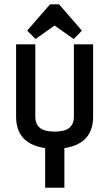

<svg xmlns="http://www.w3.org/2000/svg" viewBox="-20 -877 510 897"><path d="M280.8 -185.1V0H190.9V-185.1Q55.2 -205.1 55.2 -332V-669.9H145V-332Q145 -296.9 166.5 -279.5Q188 -262.2 234.9 -262.2Q282.2 -262.2 303.7 -279.5Q325.2 -296.9 325.2 -332V-669.9H415V-332Q415 -205.1 280.8 -185.1ZM362.8 -733.9 324.2 -694.8 234.9 -757.8 146 -694.8 106.9 -733.9 213.9 -856.9H255.9Z"/></svg>

Font: Unica One
Style: Bold
Weight: 400
Designer: Eduardo Rodriguez Tunni
Foundry: Eduardo Rodriguez Tunni
Version: Version 1.001